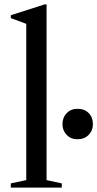

<svg xmlns="http://www.w3.org/2000/svg" viewBox="-20 -850 441 870"><path d="M191 -34 260 -19V0H29V-19L99 -34V-742L29 -768V-781L182 -830H191ZM263 -287Q263 -317 282 -337Q301 -357 331 -357Q363 -357 382 -337.5Q401 -318 401 -287Q401 -258 381.5 -238.5Q362 -219 331 -219Q301 -219 282 -239Q263 -259 263 -287Z"/></svg>

Font: Libre Caslon Text
Style: Regular
Weight: 400
Designer: Pablo Impallari, Rodrigo Fuenzalida
Foundry: Pablo Impallari, Rodrigo Fuenzalida
Version: Version 1.002